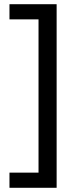

<svg xmlns="http://www.w3.org/2000/svg" viewBox="-20 -734 369 912"><path d="M25 86H163V-642H25V-714H249V158H25Z"/></svg>

Font: Noto Sans Kharoshthi
Style: Regular
Weight: 400
Designer: Monotype Design Team
Foundry: Monotype Imaging Inc.
Version: Version 2.004; ttfautohint (v1.8.4.7-5d5b)